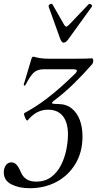

<svg xmlns="http://www.w3.org/2000/svg" viewBox="-65 -725 514 1017"><path d="M92 272Q36 272 -4.5 251.5Q-45 231 -45 188Q-45 166 -34 150.5Q-23 135 -5 135Q11 135 22.5 147.5Q34 160 45 186Q66 237 126 237Q174 237 206.5 212.5Q239 188 258.5 149Q278 110 286.5 67Q295 24 295 -13Q295 -76 268 -110Q241 -144 189 -144Q159 -144 132.5 -130.5Q106 -117 82 -88Q76 -82 68 -102Q59 -124 64 -126Q90 -140 121 -159.5Q152 -179 187 -206Q222 -233 256 -263Q290 -293 331 -333Q357 -358 323 -358H166Q134 -358 115 -341.5Q96 -325 70 -275Q67 -270 63.5 -272Q60 -274 61 -278L100 -408Q104 -425 112 -425Q132 -419 151.5 -416.5Q171 -414 190 -414H332Q367 -414 388.5 -414.5Q410 -415 420 -416Q429 -416 429 -404Q429 -393 424 -386Q376 -331 326 -282Q276 -233 220 -191Q207 -181 211.5 -177.5Q216 -174 242 -174Q286 -174 315 -150.5Q344 -127 358 -88.5Q372 -50 372 -3Q372 81 334.5 143Q297 205 234 238.5Q171 272 92 272ZM272 -499Q262 -499 254 -519L193 -689Q190 -697 200 -702.5Q210 -708 214 -700L273 -597Q280 -584 286 -584Q291 -584 302 -595L404 -702Q409 -707 417.5 -701.5Q426 -696 421 -689L296 -516Q284 -499 272 -499Z"/></svg>

Font: Junicode
Style: Italic
Weight: 400
Italic angle: -11°
Designer: Peter S. Baker
Version: Version 2.100; ttfautohint (v1.8.4)